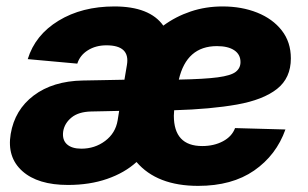

<svg xmlns="http://www.w3.org/2000/svg" viewBox="-20 -574 969 605"><path d="M194.3 8.8Q99.1 8.8 50.3 -34.9Q1.5 -78.6 13.7 -151.9Q26.4 -228 86.4 -273.2Q146.5 -318.4 240.2 -320.3Q273.4 -320.8 305.4 -321.5Q337.4 -322.3 372.1 -322.8L379.9 -369.1Q390.6 -431.2 315.4 -431.2Q281.7 -431.2 256.8 -415.5Q231.9 -399.9 223.6 -373.5L67.4 -387.7Q90.8 -463.9 164.6 -508.8Q238.3 -553.7 340.3 -553.7Q451.7 -553.7 494.6 -493.2Q533.7 -522 580.8 -537.8Q627.9 -553.7 681.6 -553.7Q741.7 -553.7 790.5 -534.2Q839.4 -514.6 867.9 -478Q896.5 -441.4 896.5 -390.1Q896.5 -328.1 852.8 -293.7Q809.1 -259.3 726.8 -244.6Q644.5 -230 528.8 -226.6Q527.8 -216.3 527.8 -209.5Q527.8 -113.8 617.2 -113.8Q654.3 -113.8 682.6 -128.9Q710.9 -144 720.7 -170.4L879.4 -166Q850.6 -85 780.8 -36.6Q710.9 11.7 604.5 11.7Q474.6 11.7 410.2 -63.5Q372.6 -29.3 317.6 -10.3Q262.7 8.8 194.3 8.8ZM355.5 -224.6Q333.5 -224.1 311 -223.6Q288.6 -223.1 267.1 -222.7Q227.5 -221.7 205.6 -203.9Q183.6 -186 179.2 -160.6Q175.3 -133.8 190.7 -119.6Q206.1 -105.5 236.3 -105.5Q278.8 -105.5 311.3 -129.9Q343.8 -154.3 350.6 -194.3ZM543.5 -323.2Q624 -324.7 666 -330.3Q708 -335.9 722.9 -347.7Q737.8 -359.4 737.8 -378.4Q737.8 -402.3 718.3 -415.5Q698.7 -428.7 663.6 -428.7Q567.9 -428.7 543.5 -323.2Z"/></svg>

Font: Inter Extra Bold
Style: Italic
Weight: 800
Italic angle: -9.39999°
Designer: Rasmus Andersson
Foundry: rsms
Version: Version 4.000;git-3c8e0fc